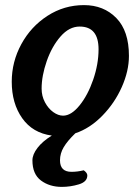

<svg xmlns="http://www.w3.org/2000/svg" viewBox="-20 -512 548 752"><path d="M215 116Q215 161 260 161Q283 161 308 155Q322 165 322 175Q322 200 289 210Q256 220 222 220Q174 220 140.5 195Q107 170 107 116Q107 93 127 67Q147 41 183 19Q108 9 67 -49Q26 -107 26 -192Q26 -270 63.5 -339Q101 -408 166 -450Q231 -492 309 -492Q386 -492 435.5 -441.5Q485 -391 485 -293Q485 -234 457 -171Q429 -108 380.5 -58.5Q332 -9 275 10Q244 40 229.5 64.5Q215 89 215 116ZM227 -59Q259 -59 291.5 -99Q324 -139 345 -200Q366 -261 366 -319Q366 -408 292 -408Q251 -408 217 -369Q183 -330 163 -272.5Q143 -215 143 -165Q143 -136 156 -111.5Q169 -87 188.5 -73Q208 -59 227 -59Z"/></svg>

Font: Sriracha
Style: Regular
Weight: 400
Designer: Suppakit Chalermlarp
Version: Version 1.002g